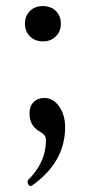

<svg xmlns="http://www.w3.org/2000/svg" viewBox="-20 -437 280 631"><path d="M121 -301Q95 -301 78.5 -317.5Q62 -334 62 -359Q62 -385 78.5 -401Q95 -417 121 -417Q147 -417 163.5 -401Q180 -385 180 -359Q180 -334 163.5 -317.5Q147 -301 121 -301ZM85 173Q78 177 73 169Q68 159 73 154Q131 96 131 25Q131 14 126 7.5Q121 1 107 -7Q77 -25 77 -65Q77 -88 90.5 -101.5Q104 -115 126 -115Q155 -115 174.5 -87Q194 -59 194 -19Q194 96 85 173Z"/></svg>

Font: Junicode Two Beta Condensed
Style: Regular
Weight: 400
Width: 3
Designer: Peter S. Baker
Foundry: Briery Creek Software
Version: Version 1.053; ttfautohint (v1.8.4)